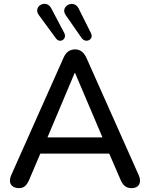

<svg xmlns="http://www.w3.org/2000/svg" viewBox="-20 -968 776 995"><path d="M270 -769C291 -741 329 -766 313 -797L245 -926C219 -975 147 -934 182 -889ZM403 -771C425 -741 467 -764 452 -795L387 -925C362 -974 288 -935 321 -889ZM78 7C104 7 118 -6 132 -38L189 -172H546L604 -38C617 -8 632 7 662 7C700 7 716 -22 699 -60L428 -668C414 -699 394 -712 369 -712C343 -712 322 -699 309 -668L38 -60C21 -22 38 7 78 7ZM369 -590 511 -256H226L367 -590Z"/></svg>

Font: Nunito SemiBold
Style: Regular
Weight: 600
Designer: Vernon Adams
Foundry: Vernon Adams
Version: Version 3.602